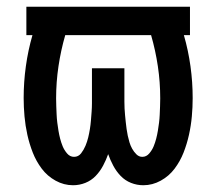

<svg xmlns="http://www.w3.org/2000/svg" viewBox="-20 -540 640 568"><path d="M404 8Q385 8 367.5 1Q350 -6 337 -19.5Q324 -33 315 -50Q306 -67 300 -84Q294 -67 285 -50Q276 -33 263 -19.5Q250 -6 232.5 1Q215 8 196 8Q169 8 144.5 -5.5Q120 -19 103.5 -41Q87 -63 77 -88.5Q67 -114 61 -141Q55 -168 52.5 -195.5Q50 -223 50 -250Q50 -297 56.5 -344Q63 -391 76 -436H58V-520H542V-436H524Q537 -391 543.5 -344Q550 -297 550 -250Q550 -223 547.5 -195.5Q545 -168 539 -141Q533 -114 523 -88.5Q513 -63 496.5 -41Q480 -19 455.5 -5.5Q431 8 404 8ZM199 -76Q212 -76 220 -86.5Q228 -97 233 -109Q238 -121 241 -133.5Q244 -146 246 -158.5Q248 -171 249 -183.5Q250 -196 251 -209Q252 -222 252 -234.5Q252 -247 252 -260V-338H348V-260Q348 -250 348 -239.5Q348 -229 348.5 -219Q349 -209 350 -199Q351 -189 352 -179Q353 -169 354.5 -158.5Q356 -148 358 -138.5Q360 -129 363 -119Q366 -109 371 -100Q376 -91 383.5 -83.5Q391 -76 401 -76Q413 -76 421.5 -86Q430 -96 434.5 -107Q439 -118 442 -129.5Q445 -141 447 -153Q449 -165 450.5 -177Q452 -189 452.5 -201Q453 -213 453.5 -225Q454 -237 454 -249Q454 -297 447 -344Q440 -391 427 -436H173Q160 -391 153 -344Q146 -297 146 -249Q146 -237 146.5 -225Q147 -213 147.5 -201Q148 -189 149.5 -177Q151 -165 153 -153Q155 -141 158 -129.5Q161 -118 165.5 -107Q170 -96 178.5 -86Q187 -76 199 -76Z"/></svg>

Font: Iosevka Custom Medium Extended
Style: Regular
Weight: 500
Width: 7
Monospace: yes
Designer: Belleve Invis
Foundry: Belleve Invis
Version: Version 11.2.4; ttfautohint (v1.8.4)